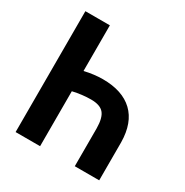

<svg xmlns="http://www.w3.org/2000/svg" viewBox="-164 -844 943 978"><g transform="rotate(30 307.5 -355.5)"><path d="M60.1 0V-710.9H204.1V-442.4Q261.2 -455.6 311 -455.6Q426.3 -455.6 488.3 -396.7Q550.3 -337.9 551.8 -223.6V0H408.2V-222.7Q407.7 -284.7 385.7 -310.3Q363.8 -335.9 311 -335.9Q259.3 -335.9 204.1 -323.2V0Z"/></g></svg>

Font: MAUL Condensed Bold
Style: Condensed Bold
Weight: 700
Designer: MAUL
Version: Version 1.0; 2020; ttfautohint (v1.8.3)